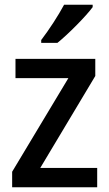

<svg xmlns="http://www.w3.org/2000/svg" viewBox="-20 -786 458 806"><path d="M369 -756V-766H249C225 -721 186 -661 153 -618V-606H221C267 -643 341 -718 369 -756ZM388 0V-81H149L380 -467V-539H45V-458H267L31 -65V0Z"/></svg>

Font: Noto Sans Myanmar SemiCondensed Medium
Style: Regular
Weight: 500
Width: 4
Designer: Monotype Design Team
Foundry: Monotype Imaging Inc.
Version: Version 2.107